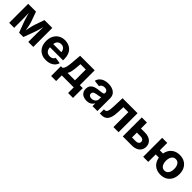

<svg xmlns="http://www.w3.org/2000/svg" viewBox="404 -2120 3852 3852"><g transform="rotate(45 2330.5 -193.5)"><path d="M60.1 0V-539.1H281.7L359.4 -322.3Q367.7 -295.9 375.5 -262.9Q383.3 -230 390.1 -195.3Q397 -160.6 402.8 -127.4Q408.7 -94.2 412.6 -67.4H392.1Q396.5 -93.8 402.3 -126.7Q408.2 -159.7 415 -194.6Q421.9 -229.5 429.9 -262.5Q438 -295.4 446.3 -322.3L521.5 -539.1H744.1V0H602.1V-210.4Q602.1 -236.3 602.8 -269Q603.5 -301.8 604.2 -337.9Q605 -374 606 -409.9Q606.9 -445.8 606.9 -479H618.7Q608.4 -430.7 595.5 -383.3Q582.5 -335.9 568.8 -292.2Q555.2 -248.5 541 -210.4L462.9 0H341.3L261.7 -210.4Q247.6 -249.5 233.6 -293.7Q219.7 -337.9 206.8 -385Q193.8 -432.1 183.6 -479H196.8Q196.8 -447.8 197.8 -411.9Q198.7 -376 199.7 -339.6Q200.7 -303.2 201.2 -270Q201.7 -236.8 201.7 -210.4V0Z M1108.4 10.7Q1025.9 10.7 966.1 -23.4Q906.2 -57.6 873.8 -120.1Q841.3 -182.6 841.3 -267.1Q841.3 -350.6 873.5 -413.3Q905.8 -476.1 964.4 -511.5Q1022.9 -546.9 1101.6 -546.9Q1155.8 -546.9 1202.1 -529.3Q1248.5 -511.7 1283.4 -477.3Q1318.4 -442.9 1337.6 -391.4Q1356.9 -339.8 1356.9 -272.5V-231.9H899.4V-323.7H1286.1L1218.3 -299.8Q1218.3 -341.8 1205.1 -372.6Q1191.9 -403.3 1166.3 -420.2Q1140.6 -437 1103 -437Q1065.4 -437 1039.1 -419.9Q1012.7 -402.8 998.8 -373Q984.9 -343.3 984.9 -304.7V-240.2Q984.9 -194.8 1000.5 -163.1Q1016.1 -131.3 1044.7 -115Q1073.2 -98.6 1111.3 -98.6Q1137.2 -98.6 1158.4 -106.2Q1179.7 -113.8 1194.6 -128.2Q1209.5 -142.6 1217.3 -163.6L1349.6 -144.5Q1336.9 -97.7 1304 -62.7Q1271 -27.8 1221.4 -8.5Q1171.9 10.7 1108.4 10.7Z M1409.7 159.7V-117.7H1451.7Q1469.2 -129.4 1481 -152.8Q1492.7 -176.3 1499.8 -208.3Q1506.8 -240.2 1511.5 -278.3Q1516.1 -316.4 1519 -357.4L1533.7 -539.1H1946.8V-117.7H2030.8V159.7H1891.6V0H1552.2V159.7ZM1598.6 -117.7H1809.1V-424.3H1657.7L1652.3 -357.4Q1646.5 -272.5 1634.8 -213.6Q1623 -154.8 1598.6 -117.7Z M2261.7 10.3Q2210 10.3 2168.9 -7.8Q2127.9 -25.9 2104.5 -61.8Q2081.1 -97.7 2081.1 -150.9Q2081.1 -196.3 2097.7 -226.6Q2114.3 -256.8 2143.1 -275.4Q2171.9 -293.9 2208.7 -303.5Q2245.6 -313 2286.1 -316.9Q2333.5 -321.8 2362.3 -325.9Q2391.1 -330.1 2404.3 -338.9Q2417.5 -347.7 2417.5 -365.2V-367.7Q2417.5 -390.1 2407.5 -406Q2397.5 -421.9 2378.4 -430.4Q2359.4 -439 2332 -439Q2304.2 -439 2283.4 -430.4Q2262.7 -421.9 2249.8 -407.5Q2236.8 -393.1 2231.4 -375L2097.2 -392.1Q2108.4 -440.9 2140.1 -475.6Q2171.9 -510.3 2221.2 -528.6Q2270.5 -546.9 2333.5 -546.9Q2379.4 -546.9 2420.7 -536.1Q2461.9 -525.4 2494.1 -502.9Q2526.4 -480.5 2544.7 -446Q2563 -411.6 2563 -363.8V0H2423.8V-75.2H2419.4Q2406.2 -49.8 2384.5 -30.5Q2362.8 -11.2 2332.5 -0.5Q2302.2 10.3 2261.7 10.3ZM2302.7 -91.8Q2337.4 -91.8 2363.3 -105.5Q2389.2 -119.1 2403.8 -142.1Q2418.5 -165 2418.5 -193.8V-251Q2412.1 -247.1 2399.7 -243.2Q2387.2 -239.3 2371.6 -236.3Q2356 -233.4 2340.1 -231Q2324.2 -228.5 2311 -226.6Q2284.7 -222.7 2264.2 -214.1Q2243.7 -205.6 2232.4 -191.2Q2221.2 -176.8 2221.2 -155.3Q2221.2 -134.8 2231.7 -120.6Q2242.2 -106.4 2260.5 -99.1Q2278.8 -91.8 2302.7 -91.8Z M2631.8 0V-116.7H2650.9Q2670.4 -116.7 2684.3 -125Q2698.2 -133.3 2707.5 -152.8Q2716.8 -172.4 2721.7 -206.3Q2726.6 -240.2 2729 -291L2738.3 -539.1H3163.6V0H3017.6V-422.9H2877.4L2870.6 -266.6Q2866.2 -170.4 2843.5 -111.6Q2820.8 -52.7 2780.5 -26.4Q2740.2 0 2682.6 0Z M3377.9 -370.1H3539.1Q3609.9 -370.1 3660.2 -346.9Q3710.4 -323.7 3737.3 -282.2Q3764.2 -240.7 3764.2 -184.6Q3764.2 -129.9 3737.3 -88.1Q3710.4 -46.4 3660.2 -23.2Q3609.9 0 3539.1 0H3283.2V-539.1H3428.7V-116.2H3538.1Q3576.7 -116.2 3599.4 -134.5Q3622.1 -152.8 3622.1 -184.1Q3622.1 -216.3 3599.4 -235.1Q3576.7 -253.9 3538.1 -253.9H3377.9Z M3861.8 0V-539.1H4005.9V0ZM3965.3 -211.9V-328.1H4137.7V-211.9ZM4357.9 10.7Q4276.4 10.7 4216.6 -24.2Q4156.7 -59.1 4124.3 -121.8Q4091.8 -184.6 4091.8 -267.6Q4091.8 -351.6 4124.3 -414.3Q4156.7 -477.1 4216.6 -512Q4276.4 -546.9 4357.9 -546.9Q4439 -546.9 4498.8 -512Q4558.6 -477.1 4591.1 -414.3Q4623.5 -351.6 4623.5 -267.6Q4623.5 -184.6 4591.1 -121.8Q4558.6 -59.1 4498.8 -24.2Q4439 10.7 4357.9 10.7ZM4357.9 -104.5Q4396 -104.5 4422.1 -125.5Q4448.2 -146.5 4461.9 -183.3Q4475.6 -220.2 4475.6 -268.1Q4475.6 -316.4 4461.9 -353Q4448.2 -389.6 4422.1 -410.6Q4396 -431.6 4357.9 -431.6Q4319.8 -431.6 4293.5 -410.6Q4267.1 -389.6 4253.7 -353Q4240.2 -316.4 4240.2 -268.1Q4240.2 -220.2 4253.7 -183.3Q4267.1 -146.5 4293.5 -125.5Q4319.8 -104.5 4357.9 -104.5Z"/></g></svg>

Font: Inter 18pt
Style: Bold
Weight: 700
Designer: Rasmus Andersson
Foundry: rsms
Version: Version 4.001;git-66647c0bb